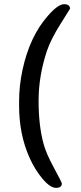

<svg xmlns="http://www.w3.org/2000/svg" viewBox="-20 -763 390 928"><path d="M190.9 -66.4Q203.6 -20 241.2 49.1Q278.8 118.2 278.8 124Q278.8 145 250.7 145Q222.7 145 185.5 101.1Q148.4 57.1 122.6 -1Q72.3 -113.3 72.3 -252V-273.4Q72.3 -348.6 88.9 -425.8Q124 -587.4 210.9 -686Q260.3 -742.7 289.3 -742.7Q318.4 -742.7 318.4 -720.7Q318.4 -720.2 271.7 -646Q225.1 -571.8 206.5 -516.1Q166.5 -396 166.5 -275.6Q166.5 -155.3 190.9 -66.4Z"/></svg>

Font: Averia Gruesa Libre
Style: Regular
Weight: 400
Italic angle: -1.70001°
Version: Version 1.002